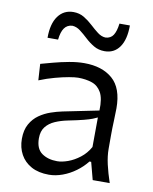

<svg xmlns="http://www.w3.org/2000/svg" viewBox="-86 -826 718 901"><g transform="rotate(10 273.0 -375.0)"><path d="M236.3 -58.3Q192 -58.3 162.7 -79.2Q133.5 -100.2 133.5 -149.9Q133.5 -183.7 149.9 -204.4Q166.4 -225.2 193.4 -236.9Q220.3 -248.5 251.6 -254.9Q299.5 -264.5 326.1 -271.4Q352.7 -278.3 366.6 -283.8Q380.5 -289.2 389.2 -293.7L388.3 -152.8Q370.7 -121.1 343.5 -100.1Q316.2 -79 287.5 -68.6Q258.8 -58.3 236.3 -58.3ZM209.1 10.8Q240.6 10.8 273.6 -1.3Q306.6 -13.3 335.8 -34.8Q365.1 -56.2 386.1 -83.2H394.4L416.3 0H497.4Q482.3 -44.9 473.3 -84.1Q464.4 -123.2 464.4 -157.7V-222Q464.4 -255.8 466 -291.6Q467.6 -327.4 467.6 -351.1Q467.6 -447.3 417.6 -490.6Q367.7 -533.8 282.8 -533.8Q249 -533.8 211 -526.8Q173 -519.8 138.2 -510.5Q103.4 -501.3 78.9 -494.4L83.7 -416.7Q121.2 -431.9 157.8 -441.7Q194.3 -451.6 223 -456.5Q251.6 -461.4 266 -461.4Q302.9 -461.4 331.9 -451.5Q360.9 -441.7 377 -412.9Q393 -384.1 390.8 -327.1L220.4 -292.5Q194.9 -287.3 166.2 -277.4Q137.5 -267.5 112.3 -249.9Q87.2 -232.3 71.3 -203.9Q55.3 -175.5 55.3 -133.2Q55.3 -91.8 73.2 -59.1Q91.1 -26.4 125.3 -7.8Q159.5 10.8 209.1 10.8ZM365.8 -605.4Q411 -605.4 436.6 -641.4Q462.2 -677.5 462.2 -745H412.4Q408 -708.2 395.9 -689.5Q383.9 -670.8 359.1 -669.2Q339.3 -670.2 321.1 -684.2Q303 -698.1 283.7 -716Q264.5 -733.9 242 -747.5Q219.5 -761.1 191 -761.1Q145.1 -761.1 118.4 -724.8Q91.6 -688.6 91.6 -621.1H141.8Q145.8 -658.1 159 -676.7Q172.2 -695.2 196.3 -696.9Q216.9 -695.8 235 -681.9Q253.2 -668 272.3 -650.1Q291.3 -632.2 314.1 -618.8Q336.8 -605.4 365.8 -605.4Z"/></g></svg>

Font: Pinar FD VF
Style: Regular
Weight: 300
Designer: Amin Abedi
Version: Version 2.000